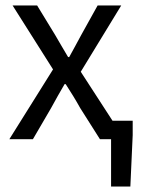

<svg xmlns="http://www.w3.org/2000/svg" viewBox="-20 -506 522 698"><path d="M383.8 172V0H357.6V-67H462.4V-14.9L453.9 172ZM14 0 172.8 -253.7 25.8 -486.1H115L180.1 -379.4Q191.3 -359.7 203.5 -339.3Q215.8 -318.9 227.6 -298.5H231.6Q243.1 -318.9 253.9 -339.3Q264.8 -359.7 275.6 -379.4L334.9 -486.1H420.7L273.6 -245.1L432.5 0H343.3L271.7 -113Q259.4 -135.2 245.9 -157.2Q232.3 -179.2 218.8 -200.2H214.8Q202.4 -179.2 190.2 -157.4Q178.1 -135.6 165.6 -113L99.7 0Z"/></svg>

Font: Source Sans 3 VF
Style: Regular
Weight: 200
Designer: Paul D. Hunt
Foundry: Adobe
Version: Version 3.046;hotconv 1.0.118;makeotfexe 2.5.65603